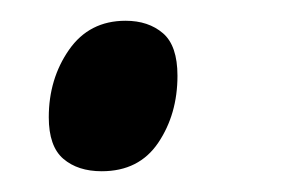

<svg xmlns="http://www.w3.org/2000/svg" viewBox="-20 -157 290 185"><path d="M78 8Q55 8 41 -4Q27 -16 27 -44Q27 -81 46.5 -109Q66 -137 101 -137Q123 -137 137 -125Q151 -113 151 -84Q151 -47 132.5 -19.5Q114 8 78 8Z"/></svg>

Font: Noto Serif Display Medium
Style: Italic
Weight: 500
Italic angle: -12°
Designer: Monotype Design Team
Foundry: Monotype Imaging Inc.
Version: Version 2.009